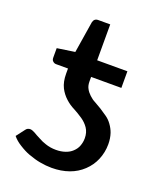

<svg xmlns="http://www.w3.org/2000/svg" viewBox="-128 -751 703 842"><g transform="rotate(20 223.0 -330.5)"><path d="M240.2 -425.3V-404.3Q240.2 -384.8 247.6 -371.6Q254.4 -358.4 267.1 -346.7Q280.3 -334 294.4 -327.1Q298.8 -324.7 326.2 -308.6Q329.6 -306.6 357.4 -287.6Q373 -276.9 384.8 -260.7Q397.9 -242.7 404.3 -224.1Q412.1 -200.7 412.1 -173.3Q412.1 -135.3 397.5 -100.6Q383.8 -67.9 356.9 -42.5Q330.1 -17.1 294.4 -4.4Q257.8 8.8 213.4 8.8Q187 8.8 157.7 3.4Q135.3 -0.5 103 -12.2Q81.5 -20 55.2 -36.6Q32.2 -50.8 17.6 -68.8L47.9 -108.4Q55.2 -118.7 67.9 -118.7Q76.7 -118.7 90.3 -111.3Q102.1 -104 118.7 -95.7Q138.7 -84.5 155.3 -79.6Q177.7 -71.8 204.1 -71.8Q228 -71.8 247.6 -78.6Q266.6 -85 279.3 -97.2Q293.5 -110.4 299.3 -126Q306.2 -143.6 306.2 -162.6Q306.2 -189.9 293 -209.5Q280.3 -228 261.2 -241.2Q236.3 -257.8 219.2 -266.6Q196.3 -277.8 177.7 -294.9Q157.7 -313 145.5 -336.9Q132.3 -363.3 132.3 -401.4V-425.3H76.7Q67.9 -425.3 61.5 -431.6Q55.2 -436.5 55.2 -448.7V-492.2L137.7 -504.4L161.1 -651.4Q163.6 -661.1 168.9 -665.5Q174.3 -670.4 185.1 -670.4H240.2V-502.9H381.3V-425.3Z"/></g></svg>

Font: Lato-SemiBold
Style: Regular
Weight: 500
Designer: Lukasz Dziedzic with Adam Twardoch and Botio Nikoltchev
Foundry: tyPoland Lukasz Dziedzic
Version: ""